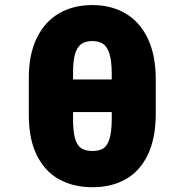

<svg xmlns="http://www.w3.org/2000/svg" viewBox="-20 -742 741 771"><path d="M351.6 9.8Q274.4 9.8 216.8 -22.2Q159.2 -54.2 127.2 -119.9Q95.2 -185.5 95.7 -283.2V-425.8Q95.2 -522 127.2 -588.4Q159.2 -654.8 216.8 -688.2Q274.4 -721.7 350.6 -721.7Q425.8 -721.7 482.9 -688.7Q540 -655.8 572.5 -589.4Q605 -522.9 605.5 -425.8V-283.2Q605 -185.5 573.2 -119.9Q541.5 -54.2 484.6 -22.2Q427.7 9.8 351.6 9.8ZM350.6 -577.1Q322.3 -577.1 305.7 -564.7Q289.1 -552.2 281.2 -524.7Q273.4 -497.1 273.4 -450.2V-422.9H428.7V-450.2Q428.2 -500 418.9 -527.8Q409.7 -555.7 393.1 -566.4Q376.5 -577.1 350.6 -577.1ZM351.6 -135.7Q377.9 -135.7 394 -145.5Q410.2 -155.3 419.2 -182.9Q428.2 -210.4 428.7 -262.7V-292H273.4V-262.7Q273.4 -213.9 281.2 -186.3Q289.1 -158.7 305.7 -147.2Q322.3 -135.7 351.6 -135.7Z"/></svg>

Font: Pretendard Std Black
Style: Regular
Weight: 900
Designer: Base glyphs from Inter by Rasmus Andersson; Hangeul glyphs from Noto Sans CJK(Source Han Sans) by Jang Soo-young and Kan
Foundry: Kil Hyung-jin
Version: Version 1.309